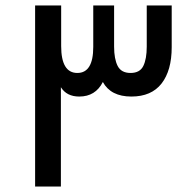

<svg xmlns="http://www.w3.org/2000/svg" viewBox="-20 -680 685 700"><path d="M108 -660H203V-512Q203 -414 262 -414Q320 -414 320 -509V-660H396V-510Q396 -465 409 -439.5Q422 -414 456 -414Q490 -414 502.5 -439.5Q515 -465 515 -510V-660H606V-508Q606 -423 569 -375.5Q532 -328 459 -328Q384 -328 355 -381Q328 -328 269 -328Q223 -328 202 -362V0H108Z"/></svg>

Font: Cairo SemiBold
Style: Regular
Weight: 600
Designer: Mohamed Gaber, the designers of Titillium
Foundry: Kief Type Foundry
Version: Version 2.009; ttfautohint (v1.5.33-1714) -l 8 -r 50 -G 200 